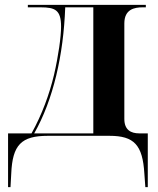

<svg xmlns="http://www.w3.org/2000/svg" viewBox="-20 -556 648 786"><path d="M13 210H23L26 155C31 37 67 0 176 0H428C529 0 564 37 571 155L575 210H585V-10H550C516 -10 489 -24 489 -69V-460C489 -518 530 -526 564 -526H577V-536H94V-526H146C206 -526 230 -515 230 -447C230 -405 219 -327 201 -249C182 -170 152 -87 109 -10H13ZM120 -10C198 -147 240 -331 247 -526H362V-10Z"/></svg>

Font: Noto Serif Display SemiBold
Style: Regular
Weight: 600
Designer: Monotype Design Team
Foundry: Monotype Imaging Inc.
Version: Version 2.009